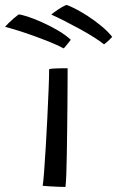

<svg xmlns="http://www.w3.org/2000/svg" viewBox="-104 -736 463 758"><path d="M154.5 2Q147.5 2 130 1.5Q112.5 1 93.8 -0.2Q75 -1.5 64.5 -2.5Q67 -15.5 70 -56.5Q73 -97.5 76.5 -153.5Q80 -209.5 82.8 -269.2Q85.5 -329 87.8 -380.8Q90 -432.5 90 -463Q95 -464.5 105 -465.2Q115 -466 126.2 -466.2Q137.5 -466.5 147.5 -466.5Q157.5 -466.5 163 -466.5Q163 -446.5 162.8 -408.5Q162.5 -370.5 162.2 -323Q162 -275.5 161.2 -225.2Q160.5 -175 159.8 -128.8Q159 -82.5 157.8 -48Q156.5 -13.5 154.5 2ZM-30.5 -679Q-20 -678.5 5 -670.5Q30 -662.5 61.8 -648.2Q93.5 -634 124 -616.2Q154.5 -598.5 175.5 -579Q173 -575.5 167 -568Q161 -560.5 155.2 -553.5Q149.5 -546.5 147 -545Q130.5 -554.5 101.5 -566.5Q72.5 -578.5 38.5 -591Q4.5 -603.5 -27.8 -613.8Q-60 -624 -84 -630Q-79.5 -635.5 -70.8 -644.2Q-62 -653 -51 -662.5Q-40 -672 -30.5 -679ZM157.5 -716.5Q167.5 -714.5 190.2 -703Q213 -691.5 240.8 -673.8Q268.5 -656 295 -634.2Q321.5 -612.5 339 -590.5Q335 -585.5 328.2 -579.2Q321.5 -573 315.5 -567.8Q309.5 -562.5 306.5 -561Q292 -573 266.2 -589.2Q240.5 -605.5 210.2 -622Q180 -638.5 150.5 -653.5Q121 -668.5 98.5 -678.5Q106.5 -685.5 123.5 -697.2Q140.5 -709 157.5 -716.5Z"/></svg>

Font: Grandstander Thin Light
Style: Regular
Weight: 300
Version: Version 1.200